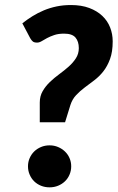

<svg xmlns="http://www.w3.org/2000/svg" viewBox="-20 -756 482 782"><path d="M71 -661Q90.5 -676.5 112.2 -690Q134 -703.5 158.5 -713.8Q183 -724 210.5 -729.8Q238 -735.5 269 -735.5Q311.5 -735.5 343.5 -723.5Q375.5 -711.5 396.8 -691.2Q418 -671 428.5 -644.2Q439 -617.5 439 -587.5Q439 -545 428.2 -515.8Q417.5 -486.5 401 -465.5Q384.5 -444.5 364.2 -429.2Q344 -414 324.8 -399.5Q305.5 -385 290 -368.5Q274.5 -352 267 -329L245 -258H142V-338.5Q142 -364.5 153.8 -384.8Q165.5 -405 183.2 -422Q201 -439 221.5 -454Q242 -469 259.8 -484.8Q277.5 -500.5 289.2 -518.8Q301 -537 301 -560Q301 -587 287.5 -603Q274 -619 241 -619Q217.5 -619 200.8 -613.2Q184 -607.5 171.5 -600.8Q159 -594 149.5 -588.2Q140 -582.5 131 -582.5Q119.5 -582.5 114 -586.8Q108.5 -591 103 -600.5ZM94 -78.5Q94 -96.5 100.8 -112Q107.5 -127.5 119.2 -139Q131 -150.5 147 -157.2Q163 -164 182 -164Q200.5 -164 216.5 -157.2Q232.5 -150.5 244.5 -139Q256.5 -127.5 263.2 -112Q270 -96.5 270 -78.5Q270 -60.5 263.2 -44.8Q256.5 -29 244.5 -17.5Q232.5 -6 216.5 0.5Q200.5 7 182 7Q163 7 147 0.5Q131 -6 119.2 -17.5Q107.5 -29 100.8 -44.8Q94 -60.5 94 -78.5Z"/></svg>

Font: Lato Black
Style: Italic
Weight: 900
Italic angle: -7°
Designer: Lukasz Dziedzic
Foundry: tyPoland Lukasz Dziedzic
Version: Version 2.007; 2014-02-27